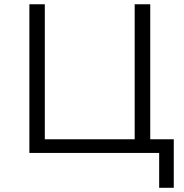

<svg xmlns="http://www.w3.org/2000/svg" viewBox="-20 -720 867 904"><path d="M118.3 0V-700H191V-64.3H614.1V-700H687.4V0ZM729.4 164.2V-20.3L748.1 0H614.1V-64.3H798.2V164.2Z"/></svg>

Font: Montserrat Thin
Style: Regular
Weight: 100
Designer: Julieta Ulanovsky
Foundry: Julieta Ulanovsky
Version: Version 9.000